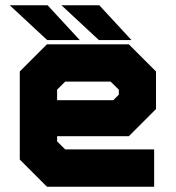

<svg xmlns="http://www.w3.org/2000/svg" viewBox="-20 -708 666 728"><path d="M468.5 -540 571.5 -437V-294.5L468.5 -191.5H196.5V-172L227 -141.5H564.5V0H158L55 -103V-437L158 -540ZM432 -471 496 -408V-315L443 -262H124.5V-403L193.5 -471ZM432 -471H193.5L124.5 -403V-137L189.5 -73H502H189.5L124.5 -137V-262H443L496 -315V-408ZM399.5 -398.5H227L196.5 -368V-328H409.5L430.5 -349V-368ZM478.5 -556H355L213 -688H356.5ZM383.5 -590 323.5 -653H324L384 -590ZM282.5 -556H159L17 -688H160.5ZM187.5 -590 127.5 -653H128L188 -590Z"/></svg>

Font: Tourney Black
Style: Regular
Weight: 900
Version: Version 1.015